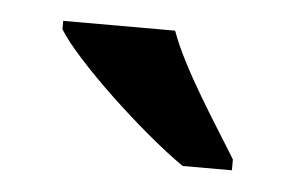

<svg xmlns="http://www.w3.org/2000/svg" viewBox="-28 -800 352 229"><g transform="rotate(5 148.0 -686.0)"><path d="M197 -606H256V-619C233 -657 190 -721 174 -766H40V-756C61 -721 145 -642 197 -606Z"/></g></svg>

Font: Noto Serif Georgian ExtraCondensed Bold
Style: Regular
Weight: 700
Width: 2
Designer: Monotype Design Team, Akaki Razmadze
Foundry: Google LLC
Version: Version 2.003